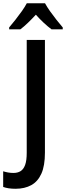

<svg xmlns="http://www.w3.org/2000/svg" viewBox="-84 -959 406 1179"><path d="M11.2 200.2Q-11.2 200.2 -30.5 197.3Q-49.8 194.3 -64.5 189V92.8Q-50.8 97.2 -34.9 100.1Q-19 103 -1 103Q24.4 103 42.5 91.8Q60.5 80.6 70.3 53.7Q80.1 26.9 80.1 -20.5V-713.9H191.9V-21.5Q191.9 58.6 170.2 107.2Q148.4 155.8 107.9 178Q67.4 200.2 11.2 200.2ZM192.4 -939Q204.6 -916.5 223.4 -889.9Q242.2 -863.3 262.9 -837.2Q283.7 -811 301.3 -790.5V-778.8H232.4Q209.5 -795.9 184.8 -818.8Q160.2 -841.8 136.2 -868.7Q111.8 -842.3 87.2 -818.6Q62.5 -794.9 41 -778.8H-27.8V-790.5Q-10.3 -811 10.5 -837.4Q31.2 -863.8 50.3 -890.6Q69.3 -917.5 80.6 -939Z"/></svg>

Font: Open Sans SemiCondensed SemiBold
Style: Regular
Weight: 600
Width: 4
Designer: Monotype Design Team
Foundry: Monotype Imaging Inc.
Version: Version 3.000